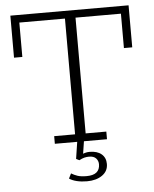

<svg xmlns="http://www.w3.org/2000/svg" viewBox="-54 -628 681 851"><g transform="rotate(-5 287.0 -202.5)"><path d="M171 0V-34H264V-549H61V-396H24V-583H550V-396H513V-549H311V-34H403V0ZM299 178Q274 178 253.5 173Q233 168 220 159L231 137Q244 145 259 150Q274 155 299 155Q358 155 358 107Q358 92 348 81Q338 70 317 70Q306 70 296 72.5Q286 75 273 82L259 75L272 -10H302L291 61L279 60Q290 55 300 52Q310 49 321 49Q355 49 374 65Q393 81 393 109Q393 141 366.5 159.5Q340 178 299 178Z"/></g></svg>

Font: Rokkitt SemiBold ExtraLight
Style: Regular
Weight: 250
Version: Version 3.103